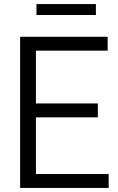

<svg xmlns="http://www.w3.org/2000/svg" viewBox="-20 -920 580 940"><path d="M78.5 0V-740H507V-672H156V-413.5H459V-345.5H156V-68H512V0ZM158.5 -846.5V-900H449.5V-846.5Z"/></svg>

Font: Encode Sans SmCnd
Style: Regular
Weight: 400
Width: 4
Designer: Multiple Designers
Foundry: Impallari Type
Version: Version 3.002; ttfautohint (v1.8.3) -l 8 -r 50 -G 200 -x 14 